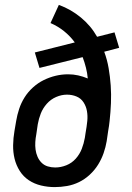

<svg xmlns="http://www.w3.org/2000/svg" viewBox="-20 -755 540 783"><path d="M203 8Q175 8 147.5 1.5Q120 -5 97.5 -20Q75 -35 60.5 -58Q46 -81 39.5 -107.5Q33 -134 33.5 -163Q34 -192 39 -221L46 -262Q50 -286 58 -310.5Q66 -335 80 -357.5Q94 -380 114.5 -398.5Q135 -417 158.5 -428.5Q182 -440 207 -446Q232 -452 258 -452Q279 -452 299 -447.5Q319 -443 338 -435Q336 -457 330.5 -479Q325 -501 317 -522L141 -478L122 -541L285 -582Q266 -608 241 -628Q216 -648 186 -661L220 -735Q245 -726 267.5 -713Q290 -700 310 -683.5Q330 -667 346.5 -647.5Q363 -628 376 -605L447 -623L466 -560L405 -544Q417 -512 423 -477Q429 -442 431.5 -406.5Q434 -371 432.5 -334.5Q431 -298 427 -262Q426 -252 424.5 -241.5Q423 -231 421 -220L415 -179Q411 -155 402.5 -130.5Q394 -106 380 -83.5Q366 -61 346 -42.5Q326 -24 302.5 -12.5Q279 -1 253.5 3.5Q228 8 203 8ZM205 -72Q228 -72 250.5 -81Q273 -90 289 -108Q305 -126 313.5 -148Q322 -170 326 -193L329 -213Q331 -225 333 -237.5Q335 -250 336 -262Q338 -283 334.5 -302.5Q331 -322 320.5 -338Q310 -354 292 -361.5Q274 -369 253 -369Q231 -369 209 -359.5Q187 -350 171 -332Q155 -314 146.5 -292.5Q138 -271 134 -248L128 -207Q125 -192 124 -176Q123 -160 125 -145Q127 -130 133 -116Q139 -102 149.5 -91.5Q160 -81 174.5 -76.5Q189 -72 205 -72Z"/></svg>

Font: Iosevka Slab Medium
Style: Italic
Weight: 500
Italic angle: -9°
Monospace: yes
Designer: Belleve Invis
Foundry: Belleve Invis
Version: Version 11.1.0; ttfautohint (v1.8.3)